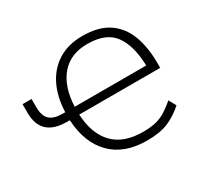

<svg xmlns="http://www.w3.org/2000/svg" viewBox="-148 -915 1188 1125"><g transform="rotate(-30 446.0 -352.5)"><path d="M549 8Q395 8 309 -79.5Q223 -167 215 -322H196Q22 -322 22 -484V-542H83V-487Q83 -428 110.5 -402Q138 -376 198 -376H215Q219 -481 257.5 -556.5Q296 -632 363.5 -672.5Q431 -713 524 -713Q633 -713 699.5 -668.5Q766 -624 796.5 -543.5Q827 -463 827 -354V-323H279Q286 -190 354.5 -119Q423 -48 554 -48Q606 -48 641.5 -57Q677 -66 707.5 -85Q738 -104 773 -134L800 -85Q748 -39 692 -15.5Q636 8 549 8ZM526 -658Q412 -658 348.5 -584Q285 -510 279 -376H763Q759 -513 705.5 -585.5Q652 -658 526 -658Z"/></g></svg>

Font: Winston Light
Style: Regular
Weight: 300
Designer: Original fonts by Vernon Adams / Changes by Cristiano Sobral
Foundry: Original fonts by Vernon Adams / Changes by Cristiano Sobral
Version: Version 2.503;July 17, 2020;FontCreator 13.0.0.2655 64-bit